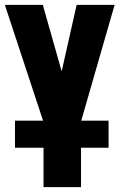

<svg xmlns="http://www.w3.org/2000/svg" viewBox="-20 -598 504 794"><path d="M42 13V-99H158L0 -578H157L235 -303L297 -578H454L316 -99H429V13H315V176H160V13Z"/></svg>

Font: Oswald Heavy
Style: Regular
Weight: 400
Designer: Vernon Adams
Foundry: Vernon Adams
Version: Version 4.101